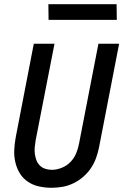

<svg xmlns="http://www.w3.org/2000/svg" viewBox="-20 -877 590 909"><path d="M224 12Q193 12 164 5.5Q135 -1 111.5 -17Q88 -33 73.5 -57Q59 -81 52.5 -109.5Q46 -138 47.5 -168.5Q49 -199 55 -230L140 -670H238L149 -214Q146 -197 144.5 -180.5Q143 -164 145 -148.5Q147 -133 152.5 -118.5Q158 -104 168.5 -93.5Q179 -83 194 -78Q209 -73 226 -73Q248 -73 272 -82.5Q296 -92 313.5 -110Q331 -128 340.5 -151Q350 -174 354 -196L446 -670H544L449 -180Q444 -155 435 -129.5Q426 -104 410.5 -81Q395 -58 373.5 -39.5Q352 -21 327 -9Q302 3 275.5 7.5Q249 12 224 12ZM533 -783H210L209 -857H532Z"/></svg>

Font: Lode Dark Term
Style: Bold Italic
Weight: 700
Italic angle: -11°
Monospace: yes
Designer: Belleve Invis
Foundry: Belleve Invis
Version: Version 29.2.0